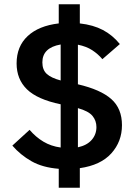

<svg xmlns="http://www.w3.org/2000/svg" viewBox="-20 -800 640 902"><path d="M256 82V-7Q180 -13 128 -42.5Q76 -72 38 -116L119 -190Q148 -156 184 -134.5Q220 -113 265 -107V-310Q155 -333 106.5 -380.5Q58 -428 58 -502Q58 -582 110 -630.5Q162 -679 256 -690V-780H355V-690Q418 -683 463.5 -659Q509 -635 543 -593L461 -522Q441 -546 413.5 -564Q386 -582 346 -590V-404Q453 -379 503 -334.5Q553 -290 553 -212Q553 -135 503 -79.5Q453 -24 355 -10V82ZM179 -507Q179 -472 199.5 -453Q220 -434 265 -422V-591Q179 -576 179 -507ZM433 -203Q433 -233 414.5 -255.5Q396 -278 346 -292V-108Q388 -117 410.5 -142.5Q433 -168 433 -203Z"/></svg>

Font: IBM Plex Sans Hebrew SemiBold
Style: Regular
Weight: 600
Designer: Mike Abbink, Paul van der Laan, Pieter van Rosmalen, Yanek Iontef
Foundry: Bold Monday
Version: Version 1.2